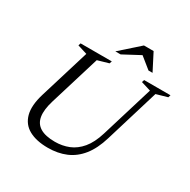

<svg xmlns="http://www.w3.org/2000/svg" viewBox="-190 -1044 1217 1231"><g transform="rotate(30 418.0 -428.0)"><path d="M200 -262Q178 -190 185.5 -142Q193 -94 232 -70Q271 -46 342 -46Q396.5 -46 443.8 -65Q491 -84 528.2 -128.2Q565.5 -172.5 589 -249.5L706.5 -635L634.5 -657L640.5 -675H835.5L830 -657L748 -633.5L627.5 -236.5Q601 -148.5 557.5 -94.2Q514 -40 454.8 -15Q395.5 10 322 10Q237 10 182.2 -20Q127.5 -50 111 -111.8Q94.5 -173.5 123.5 -268.5L235.5 -635L164.5 -657L170 -675H401L395 -657L313.5 -633.5ZM388.5 -742 528.5 -866.5H600L664 -742H634L546 -813H560.5L427.5 -742Z"/></g></svg>

Font: Newsreader 24pt
Style: Italic
Weight: 400
Italic angle: -17°
Designer: Hugues Gentile
Foundry: Production Type
Version: Version 1.003